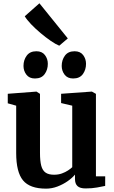

<svg xmlns="http://www.w3.org/2000/svg" viewBox="-20 -1114 682 1145"><path d="M490.4 9.7Q457.2 9.7 442.2 -4.2Q427.2 -18.1 427.2 -46.2V-72.7Q410.9 -52.9 383.4 -33.6Q356 -14.4 322.7 -1.7Q289.4 11 254.5 11Q158.1 11 117.3 -38.3Q76.5 -87.6 76.5 -201.6V-483.8L26.3 -497.9V-554.7L196.5 -567.7H197.5L218.5 -554.3V-201.8Q218.5 -154.1 226 -125.7Q233.5 -97.4 251.8 -84.7Q270 -72 302.2 -72Q328.2 -72 349.1 -79.6Q369.9 -87.2 385.6 -97.5Q401.2 -107.8 410.8 -116.9V-483.8L344.4 -499.4V-554.7L525.9 -567.7H528.3L552.1 -554.3V-62.4H607.4L607.2 -5.3Q589.2 -1.5 559.1 4.1Q529 9.7 490.4 9.7ZM187.9 -646Q154.6 -646 137.4 -668.8Q120.1 -691.5 120.1 -720.8Q120.1 -756.3 139.4 -782.3Q158.6 -808.3 196.4 -808.3H197.4Q230.9 -808.3 248 -785.6Q265.2 -762.8 265.2 -733.5Q265.2 -698 246.2 -672Q227.3 -646 188.9 -646ZM415.8 -646Q382.5 -646 365.2 -668.8Q348 -691.5 348 -720.8Q348 -756.3 367.2 -782.3Q386.4 -808.3 424.2 -808.3H425.2Q458.7 -808.3 475.9 -785.6Q493 -762.8 493 -733.5Q493 -698 474.1 -672Q455.1 -646 416.8 -646ZM332.7 -841.8Q312.5 -849.9 282.9 -870.1Q253.3 -890.4 222.1 -916.7Q190.8 -943 165.3 -969.6Q139.8 -996.3 127.6 -1017L215.1 -1094.4L384.4 -884.9L333.7 -841.8Z"/></svg>

Font: Merriweather Light
Style: Regular
Weight: 300
Version: Version 2.100